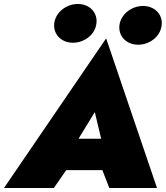

<svg xmlns="http://www.w3.org/2000/svg" viewBox="-56 -946 834 966"><path d="M217 -830C210 -773 253 -731 311 -731C368 -731 422 -771 429 -827C437 -884 393 -926 336 -926C279 -926 225 -886 217 -830ZM545 -820C538 -763 581 -721 639 -721C696 -721 750 -761 757 -817C765 -874 721 -916 664 -916C607 -916 553 -876 545 -820ZM494 0H734L478 -753L-36 0H215L277 -90H459ZM421 -382 453 -248H339Z"/></svg>

Font: Jost* Black
Style: Italic
Weight: 900
Italic angle: -10°
Version: Version 3.7